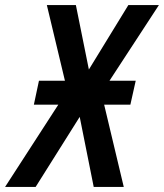

<svg xmlns="http://www.w3.org/2000/svg" viewBox="-75 -734 644 754"><path d="M-55 0H65L238 -275L293 0H411L334 -323H437L458 -417H355L549 -714H429L274 -461L223 -714H109L180 -417H78L58 -323H154Z"/></svg>

Font: Noto Sans Display SemiCondensed Medium
Style: Italic
Weight: 500
Width: 4
Italic angle: -12°
Designer: Monotype Design Team
Foundry: Monotype Imaging Inc.
Version: Version 1.900